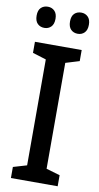

<svg xmlns="http://www.w3.org/2000/svg" viewBox="-99 -947 512 991"><g transform="rotate(10 156.5 -452.0)"><path d="M279 0H34V-58L105 -79V-634L34 -656V-714H279V-656L207 -634V-79L279 -58ZM19 -849Q19 -877 33 -890.5Q47 -904 69 -904Q90 -904 104 -890Q118 -876 118 -849Q118 -821 104 -807Q90 -793 69 -793Q47 -793 33 -807Q19 -821 19 -849ZM194 -849Q194 -877 208 -890.5Q222 -904 244 -904Q265 -904 279 -890Q293 -876 293 -849Q293 -821 279 -807Q265 -793 244 -793Q222 -793 208 -807Q194 -821 194 -849Z"/></g></svg>

Font: Noto Sans Myanmar Condensed Medium
Style: Regular
Weight: 500
Width: 3
Designer: Monotype Design Team
Foundry: Monotype Imaging Inc.
Version: Version 2.107; ttfautohint (v1.8.4.7-5d5b)